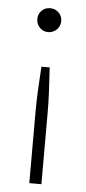

<svg xmlns="http://www.w3.org/2000/svg" viewBox="-51 -536 332 743"><g transform="rotate(5 115.0 -165.0)"><path d="M92 176V-99Q92 -121.5 92.5 -141.5Q93 -161.5 94 -182.2Q95 -203 96.5 -226Q98 -249 99.5 -277H131.5Q133 -249 134.5 -226Q136 -203 137 -182.2Q138 -161.5 138.5 -141.5Q139 -121.5 139 -99V176ZM67.5 -459.5Q67.5 -479 80.8 -492.2Q94 -505.5 113.5 -505.5Q133 -505.5 146.8 -492.2Q160.5 -479 160.5 -459.5Q160.5 -449.5 156.8 -441Q153 -432.5 146.8 -426.2Q140.5 -420 131.8 -416.2Q123 -412.5 113.5 -412.5Q94 -412.5 80.8 -426.2Q67.5 -440 67.5 -459.5Z"/></g></svg>

Font: Lato Light
Style: Regular
Weight: 300
Designer: Lukasz Dziedzic
Foundry: tyPoland Lukasz Dziedzic
Version: Version 2.007; 2014-02-27